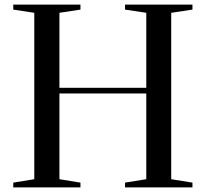

<svg xmlns="http://www.w3.org/2000/svg" viewBox="-20 -820 900 840"><path d="M822 -21V0H527V-21L620 -36V-411H240V-36L332 -21V0H38V-21L130 -36V-764L38 -778V-800H332V-778L240 -764V-436H620V-764L527 -778V-800H822V-778L729 -764V-36Z"/></svg>

Font: Prata
Style: Regular
Weight: 400
Designer: Cyreal (www.cyreal.org)
Foundry: Cyreal (www.cyreal.org)
Version: Version 1.010